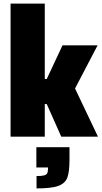

<svg xmlns="http://www.w3.org/2000/svg" viewBox="-20 -763 568 1072"><path d="M39 0V-743H230V-322H241L329 -510H525L399 -269L527 0H322L241 -182H230V0ZM248 180V172H183V59H368V128Q368 196 356 228.5Q344 261 305.5 275Q267 289 184 289V220Q212 220 225.5 216.5Q239 213 243.5 204.5Q248 196 248 180Z"/></svg>

Font: Saira Semi Condensed Black
Style: Regular
Weight: 900
Width: 4
Designer: Hector Gatti with collaboration of the Omnibus-Type team
Foundry: Omnibus-Type
Version: Version 1.001; ttfautohint (v1.8)